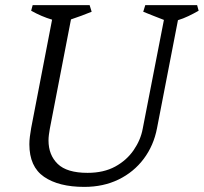

<svg xmlns="http://www.w3.org/2000/svg" viewBox="-20 -720 798 752"><path d="M310 12Q210 12 152.5 -27.5Q95 -67 95 -155Q95 -169 97 -185Q99 -201 102 -218L184 -643Q143 -655 102 -678L108 -700H331L339 -674Q300 -658 258 -644L175 -215Q173 -203 171.5 -192Q170 -181 170 -170Q170 -113 206 -78Q242 -43 323 -43Q386 -43 431 -67.5Q476 -92 503.5 -132Q531 -172 539 -216L622 -642Q601 -650 581 -658Q561 -666 541 -674L549 -700H752L758 -678Q739 -667 718 -657Q697 -647 677 -641L595 -218Q582 -150 543 -98Q504 -46 444.5 -17Q385 12 310 12Z"/></svg>

Font: Mate
Style: Italic
Weight: 400
Italic angle: -10.8°
Designer: Eduardo Rodriguez Tunni
Foundry: Eduardo Rodriguez Tunni
Version: Version 1.003; ttfautohint (v1.8.4.7-5d5b);gftools[0.9.24]